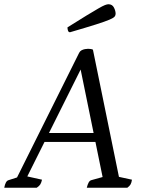

<svg xmlns="http://www.w3.org/2000/svg" viewBox="-52 -885 674 905"><path d="M-32 0Q-29 -16 -24 -25Q-19 -34 -11 -36L45 -54L18 -28L321 -636Q325 -644 332.5 -648Q340 -652 348.5 -653.5Q357 -655 363 -655Q370 -655 376 -654Q382 -653 386 -651L513 -30L492 -55L570 -38Q568 -24 563.5 -16Q559 -8 548 0H357Q361 -16 366 -25Q371 -34 379 -36L444 -54L435 -34L323 -582L341 -583L64 -28L65 -56L146 -38Q143 -24 138 -16Q133 -8 121 0ZM143 -216 160 -258H404L409 -216ZM278 -733Q271 -733 268.5 -740.5Q266 -748 266 -756Q321 -791 356 -812Q391 -833 411.5 -845Q432 -857 442.5 -861Q453 -865 459 -865Q477 -865 485 -849.5Q493 -834 493 -820Q493 -813 488.5 -807Q484 -801 464.5 -792.5Q445 -784 401 -770Q357 -756 278 -733Z"/></svg>

Font: Petrona
Style: Italic
Weight: 400
Italic angle: -9°
Designer: Ringo R. Seeber
Foundry: Ringo R. Seeber
Version: Version 2.001; ttfautohint (v1.8.3)